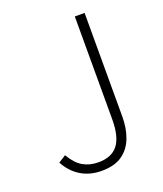

<svg xmlns="http://www.w3.org/2000/svg" viewBox="-137 -819 784 922"><g transform="rotate(-20 255.0 -357.5)"><path d="M224 13Q164 13 118.5 -14.5Q73 -42 45 -94L83 -118Q110 -71 144 -51Q178 -31 223 -31Q291 -31 323 -72.5Q355 -114 355 -203V-728H405V-197Q405 -139 387 -91Q369 -43 329.5 -15Q290 13 224 13Z"/></g></svg>

Font: Noto Sans JP Thin ExtraLight
Style: Regular
Weight: 250
Version: Version 2.004-H2;hotconv 1.0.118;makeotfexe 2.5.65603